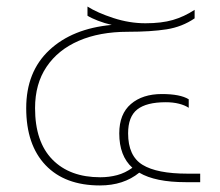

<svg xmlns="http://www.w3.org/2000/svg" viewBox="-20 -556 671 586"><path d="M285 10Q178 10 119 -52Q60 -114 60 -226Q60 -337 130.5 -403Q201 -469 321 -480Q299 -485 278.5 -493Q258 -501 247 -508V-536Q277 -517 326 -501Q375 -485 424 -485Q473 -485 507.5 -495Q542 -505 574 -526V-500Q536 -474 488.5 -466.5Q441 -459 370 -459Q284 -459 220.5 -431.5Q157 -404 122 -352Q87 -300 87 -226Q87 -123 140 -69Q193 -15 286 -15Q313 -15 337.5 -21.5Q362 -28 384 -44Q344 -80 344 -149Q344 -208 379.5 -238.5Q415 -269 474 -269Q502 -269 522.5 -265Q543 -261 556 -253V-227Q544 -235 526 -239.5Q508 -244 486 -244Q427 -244 399 -222Q371 -200 371 -149Q371 -80 415 -53Q459 -26 552 -26H591V0H547Q454 0 405 -29Q357 10 285 10Z"/></svg>

Font: Kanit Thin
Style: Regular
Weight: 250
Designer: Katatrad Team
Foundry: CadsonDemak
Version: Version 2.000; ttfautohint (v1.8.3)